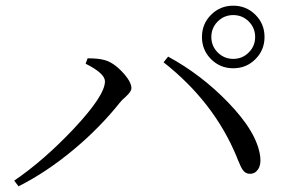

<svg xmlns="http://www.w3.org/2000/svg" viewBox="-20 -741 1037 675"><path d="M45 -86 30 -106Q134 -177 238 -287Q349 -405 349 -455Q349 -483 281 -517L288 -536Q326 -536 347 -530Q378 -522 410 -488Q442 -454 442 -431Q442 -419 422 -401Q408 -389 402 -381Q331 -292 240 -216Q143 -135 45 -86ZM859 -130Q843 -130 834 -143Q827 -152 815 -182Q813 -187 812 -190Q732 -383 555 -522L571 -542Q687 -479 781 -382Q885 -275 895 -189Q898 -162 887.5 -146Q877 -130 859 -130ZM800 -721Q846 -721 878 -689Q910 -657 910 -611Q910 -565 878 -533Q846 -501 800 -501Q754 -501 722 -533Q690 -565 690 -611Q690 -657 722 -689Q754 -721 800 -721ZM800 -534Q832 -534 854.5 -556.5Q877 -579 877 -611Q877 -643 854.5 -665.5Q832 -688 800 -688Q768 -688 745.5 -665.5Q723 -643 723 -611Q723 -579 745.5 -556.5Q768 -534 800 -534Z"/></svg>

Font: Cactus Classical Serif
Style: Regular
Weight: 400
Designer: Henry Chan (via Glyphwiki)、田海東、宇文滿月
Foundry: Moonlit Owen
Version: Version 1.000